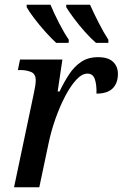

<svg xmlns="http://www.w3.org/2000/svg" viewBox="-20 -786 515 806"><path d="M122 -394Q130 -430 130 -449Q130 -476 110 -484Q90 -492 66 -492H55L64 -536H242L222 -402H230Q249 -442 270.5 -474.5Q292 -507 321 -526.5Q350 -546 392 -546Q434 -546 454.5 -526.5Q475 -507 475 -476Q475 -437 453 -415Q431 -393 385 -393Q386 -431 378 -454Q370 -477 347 -477Q324 -477 300 -451Q276 -425 253.5 -382Q231 -339 212.5 -286.5Q194 -234 183 -180L145 0H39ZM383 -606Q362 -624 336.5 -652.5Q311 -681 289.5 -710Q268 -739 258 -756V-766H358Q373 -732 394.5 -690Q416 -648 435 -619V-606ZM216 -606Q196 -624 170.5 -652.5Q145 -681 123 -710Q101 -739 92 -756V-766H192Q206 -732 227.5 -690Q249 -648 269 -619L268 -606Z"/></svg>

Font: Noto Serif SemiCondensed Medium
Style: Italic
Weight: 500
Width: 4
Italic angle: -12°
Designer: Monotype Design Team
Foundry: Monotype Imaging Inc.
Version: Version 2.013